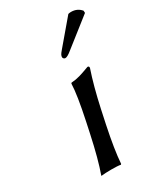

<svg xmlns="http://www.w3.org/2000/svg" viewBox="-173 -757 723 836"><g transform="rotate(-30 188.0 -339.5)"><path d="M144 -234.9Q169.9 -356.9 171.4 -411.1L173.8 -414.1Q185.5 -415 196 -416.7Q206.5 -418.5 217.3 -421.6Q228 -424.8 234.1 -426.8Q240.2 -428.7 252 -433.1L268.1 -439Q277.3 -439 275.4 -429.2Q250 -354.5 227.5 -251L212.4 -180.2Q189 -68.4 184.1 0L181.6 2.9Q168 0 133.8 0Q118.2 0 106 0.7Q93.8 1.5 88.9 2L84.5 2.9L84 0Q107.9 -66.4 132.3 -180.2ZM311.5 -680.2Q318.4 -682.1 325.7 -682.1Q356.9 -682.1 376 -659.2L376.5 -647.9L238.3 -539.1Q215.3 -520 204.6 -520Q199.2 -520 195.8 -524.2Q192.4 -528.3 193.4 -533.2Q194.3 -538.6 196.8 -543.2Q199.2 -547.9 201.2 -549.8L210.4 -561Z"/></g></svg>

Font: Linux Biolinum G
Style: Italic
Weight: 400
Italic angle: -12°
Designer: Philipp H. Poll
Foundry: Philipp H. Poll
Version: Version 0.5.1